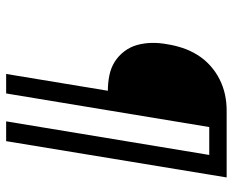

<svg xmlns="http://www.w3.org/2000/svg" viewBox="-88 -688 775 640"><g transform="rotate(90 300.0 -367.5)"><path d="M226 0 282 -339Q256 -339 231 -344Q206 -349 186 -361.5Q166 -374 151 -393.5Q136 -413 129.5 -436.5Q123 -460 122.5 -485.5Q122 -511 127 -537Q131 -563 139.5 -588.5Q148 -614 162.5 -637.5Q177 -661 198 -680Q219 -699 244 -711.5Q269 -724 295 -729.5Q321 -735 347 -735H571L450 0H384L496 -677H403L291 0Z"/></g></svg>

Font: Iosevka Etoile Light
Style: Italic
Weight: 300
Italic angle: -9°
Designer: Belleve Invis
Foundry: Belleve Invis
Version: Version 22.1.2; ttfautohint (v1.8.4)